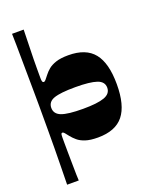

<svg xmlns="http://www.w3.org/2000/svg" viewBox="-171 -832 899 1132"><g transform="rotate(-20 278.5 -266.5)"><path d="M49 207Q50 150 51 93.5Q52 37 52.5 -20Q53 -77 53 -133.5Q53 -190 53 -247Q53 -255 53 -286Q53 -317 52.5 -363Q52 -409 51.5 -462.5Q51 -516 50.5 -569Q50 -622 49.5 -667Q49 -712 48 -740H121Q120 -710 119.5 -679.5Q119 -649 118 -618.5Q117 -588 116.5 -557.5Q116 -527 116 -496.5Q116 -466 116 -436Q116 -423 118.5 -416Q121 -409 128 -409Q133 -409 140 -417Q147 -425 160 -442Q172 -458 190 -473Q208 -488 238 -498Q268 -508 316 -508Q426 -508 476.5 -445Q527 -382 527 -250Q527 -118 476.5 -55Q426 8 316 8Q268 8 238 -2Q208 -12 190 -27.5Q172 -43 160 -58Q147 -75 140 -83Q133 -91 128 -91Q121 -91 119.5 -84Q118 -77 118 -64Q118 -60 118 -33.5Q118 -7 118.5 30.5Q119 68 119.5 105.5Q120 143 120.5 171Q121 199 122 207ZM116 -250Q116 -212 156 -196.5Q196 -181 291 -181Q382 -181 424.5 -196.5Q467 -212 467 -250Q467 -288 424.5 -302.5Q382 -317 291 -317Q196 -317 156 -302.5Q116 -288 116 -250Z"/></g></svg>

Font: Ojuju ExtraLight ExtraBold
Style: Regular
Weight: 800
Version: Version 1.000